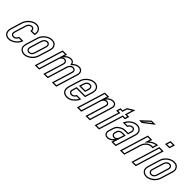

<svg xmlns="http://www.w3.org/2000/svg" viewBox="240 -1848 3018 3018"><g transform="rotate(45 1749.0 -339.0)"><path d="M174.5 -90C139.9 -90 132.9 -111.1 143.6 -146L200.5 -332C205 -346.7 210.9 -357.8 218.2 -365.5C230.2 -378 243.2 -388 264.6 -388C292.9 -388 303.8 -362.5 294.5 -332H389.5C415.8 -418 370.2 -482 291.3 -482C204.3 -482 125.6 -401.2 104.5 -332L47.6 -146C42.5 -129.3 39.7 -113 39.1 -97C37 -35.9 80 6 141.1 6C180.5 6 218.8 -8 256 -36C295.8 -65.9 318.5 -99.8 331.7 -143H236.7C229 -117.8 205.7 -90 174.5 -90ZM174.5 -70C212.1 -70 237.8 -97.6 250.3 -123H302.8C290 -95.1 272.4 -73.4 244 -52C209.4 -26 175.5 -14 141.1 -14C90.1 -14 57.4 -46.5 59.1 -96.3C59.6 -110.4 62.1 -125 66.7 -140.2L123.6 -326.2C142.7 -388.6 216.2 -462 291.3 -462C299.3 -462 306.7 -461.2 313.6 -459.8C360.1 -450.4 386.2 -410.9 374 -352H317.7C317.7 -381.4 298.6 -408 264.6 -408C236 -408 217 -393.2 203.8 -379.3C193.4 -368.5 186.4 -354.4 181.3 -337.8L124.5 -151.8C121.2 -141.2 119.2 -131 119 -121C118.7 -90.4 141.2 -70 174.5 -70Z M448.8 -336 390.7 -146C386.4 -132 383.5 -119.2 381.9 -107.5C372.5 -37.6 424.1 6 491.2 6C511.9 6 533.9 0.5 557.2 -10.5C611.1 -35.9 656.8 -81.1 676.7 -146L734.8 -336C745.6 -371.3 746 -400 736.1 -422C717.9 -462.2 690.1 -482 635.4 -482C613.4 -482 591.4 -477.2 569.5 -467.5C514.4 -443.3 467 -395.5 448.8 -336ZM609 -389C636.3 -389 647.9 -365.9 638.8 -336L581.3 -148C572 -117.7 558.3 -90 517.6 -90C488 -90 476.9 -114.1 486.7 -146L544.8 -336C552.9 -362.6 576.2 -389 609 -389ZM467.9 -330.2C484.1 -383.2 527.3 -427.1 577.5 -449.2C597.2 -457.9 616.4 -462 635.4 -462C684.1 -462 702.5 -447.7 717.8 -413.8C724.9 -398.1 725.7 -374.7 715.6 -341.8L657.5 -151.8C639.5 -92.9 598.3 -51.9 548.7 -28.6C527.4 -18.5 508.3 -14 491.2 -14C485.5 -14 480 -14.4 474.7 -15.1C425.9 -21.4 394.9 -53.8 401.7 -104.8C403.1 -115.2 405.8 -127 409.8 -140.2ZM609 -409C564.4 -409 535.4 -373.9 525.6 -341.8L467.5 -151.8C464.8 -143 463.3 -134.3 463.2 -125.7C462.9 -95.5 483.4 -70 517.6 -70C571.3 -70 590.8 -110.7 600.4 -142.2L657.9 -330.2C660.4 -338.4 661.8 -346.6 661.8 -354.6C662 -383.9 641.7 -409 609 -409Z M1060.2 -482C1022.2 -482 987.2 -465.7 955.2 -433L968.3 -476H872.3L726.8 0H822.8L925.9 -337C933.2 -361 959 -389 988.8 -389C1016.9 -389 1030.2 -367.5 1020.9 -337L917.8 0H1013.8L1116.9 -337C1124.2 -361 1150 -389 1179.7 -389C1210.1 -389 1220.8 -369.5 1210.9 -337L1107.8 0H1203.8L1315.1 -364C1335.9 -431.9 1301.6 -482 1239.2 -482C1191.5 -482 1158.8 -459 1130.2 -433C1120.6 -463 1098.4 -482 1060.2 -482ZM918 -366.4C913.1 -358.9 909.1 -350.8 906.7 -342.8L808 -20H753.8L887.1 -456H941.3L912.1 -360.4ZM946.3 -395.3 969.5 -419C998.7 -448.8 1028.3 -462 1060.2 -462C1090.4 -462 1103.9 -449.6 1111.2 -426.9L1120.6 -397.2L1143.7 -418.2C1171.1 -443.2 1198.6 -462 1239.2 -462C1247.9 -462 1255.6 -460.8 1262.3 -458.8C1293.2 -449.4 1311 -419.1 1296 -369.8L1189 -20H1134.8L1230 -331.2C1232.8 -340.5 1234.5 -349.4 1234.5 -358.2C1234.5 -389.1 1211 -409 1179.7 -409C1137.6 -409 1106.9 -373 1097.7 -342.8L999 -20H944.8L1040 -331.2C1042.4 -339 1043.7 -346.8 1043.8 -354.4C1044.2 -385.7 1021.2 -409 988.7 -409C972.9 -409 958.2 -403.2 946.3 -395.3Z M1460.6 -91C1441 -91 1421.9 -111.7 1428.4 -133L1450.1 -204H1640.1L1680.5 -336C1706.4 -420.6 1660.7 -482 1583.1 -482C1543.8 -482 1505.5 -467.5 1468.3 -438.5C1431.1 -409.5 1406.5 -375.3 1394.5 -336L1339.2 -155C1334.9 -141 1331.7 -126.8 1329.7 -112.5C1319.4 -41 1365.3 6 1432.9 6C1475.6 6 1510.3 -5.2 1537.2 -27.5C1564 -49.8 1582.8 -68.3 1593.6 -83C1604.5 -97.7 1612.1 -112.3 1616.6 -127L1620 -138H1525C1514.3 -114.3 1492.5 -91 1460.6 -91ZM1553.4 -388C1587.4 -388 1592.7 -362.8 1582.4 -329L1568 -282H1474L1488.4 -329C1498.5 -362.2 1517.7 -388 1553.4 -388ZM1460.6 -71C1497.7 -71 1523.4 -95.1 1537.1 -118H1591.6C1587.3 -109.1 1583.5 -102.9 1577.5 -94.9C1568.5 -82.6 1550.6 -64.7 1524.4 -42.9C1501.7 -24 1472.1 -14 1432.9 -14C1427.3 -14 1421.9 -14.4 1416.8 -15.1C1370.2 -21.6 1341.7 -55.2 1349.5 -109.7C1351.4 -123 1354.3 -136.1 1358.3 -149.2L1413.6 -330.2C1424.3 -365.2 1446.1 -395.8 1480.6 -422.7C1515.1 -449.6 1548.9 -462 1583.1 -462C1594.5 -462 1604.7 -460.5 1613.8 -457.8C1656.3 -445 1680.4 -404.2 1661.4 -341.8L1625.3 -224H1435.3L1409.3 -138.8C1398.3 -102.8 1429 -71 1460.6 -71ZM1553.4 -408C1505.4 -408 1480.4 -371.2 1469.2 -334.8L1447 -262H1582.8L1601.5 -323.2C1604.9 -334.3 1607 -345.1 1607.1 -355.8C1607.2 -384.3 1587.8 -408 1553.4 -408Z M2068.2 -433C2058.9 -465.7 2034.9 -482 1996.2 -482C1958.2 -482 1923.2 -464.7 1891.3 -430L1905.4 -476H1809.4L1663.8 0H1759.8L1862.2 -335C1869.7 -359.5 1894.9 -388 1925.5 -388C1956.8 -388 1967.1 -370.3 1956.2 -335L1853.8 0H1949.8L2063 -370C2068.4 -387.8 2075.2 -413.8 2068.2 -433ZM1848.2 -353.6C1846.2 -349.4 1844.4 -344.9 1843.1 -340.8L1745 -20H1690.9L1824.2 -456H1878.3L1846.5 -351.8ZM1889.2 -398.2 1906 -416.4C1935.3 -448.2 1964.8 -462 1996.2 -462C2028.4 -462 2042.2 -451.2 2049 -427.5L2049.2 -426.8L2049.4 -426.2C2053.2 -415.6 2049.2 -393.5 2043.8 -375.8L1935 -20H1880.9L1975.4 -329.2C1978.5 -339.5 1980.4 -349.1 1980.4 -358.6C1980.5 -390.3 1955.7 -408 1925.5 -408C1912.3 -408 1899.8 -404 1889.2 -398.2Z M2059.2 0H2155.2L2277.8 -401H2328.8L2351.8 -476H2300.8L2344.8 -620L2226.8 -548L2204.8 -476H2157.8L2134.8 -401H2181.8ZM2086.3 -20 2208.9 -421H2161.9L2172.6 -456H2219.6L2243.7 -534.9L2310.3 -575.5L2273.7 -456H2324.7L2314 -421H2263L2140.4 -20Z M2443.5 -48 2428.9 0H2524.9L2629.1 -341C2654 -422.2 2602.1 -482 2528.2 -482C2442.3 -482 2364.1 -409.5 2343.1 -341H2438.1C2448.6 -364.3 2472.5 -388 2503.5 -388C2516.2 -388 2524.7 -383.3 2529.2 -374C2538.3 -355 2535.1 -347.5 2529.1 -328L2516.6 -287H2452.6C2432.6 -287 2414.5 -283.8 2398.2 -277.5C2381.9 -271.2 2362.3 -259.3 2339.4 -242C2316.4 -224.7 2299.5 -198.3 2288.7 -163L2272.2 -109C2266.5 -90.3 2259.4 -70.7 2265.2 -50C2272.4 -12.7 2297 6 2339 6C2384.4 6 2419.3 -21.2 2443.5 -48ZM2456.8 -209H2492.8L2478.7 -163C2468.4 -129.4 2454.7 -90 2411.4 -90C2384.8 -90 2369.1 -111.9 2377.7 -140L2385 -164C2394.4 -194.9 2418.6 -209 2456.8 -209ZM2496.4 -548H2556.4L2735 -684H2641ZM2428.7 -61.4C2406 -36.3 2375.9 -14 2339 -14C2304.2 -14 2290.2 -26.1 2284.8 -53.8L2284.6 -54.6L2284.4 -55.3C2280.7 -68.6 2285.2 -83.3 2291.3 -103.2L2307.8 -157.2C2317.8 -189.6 2332.6 -211.8 2351.4 -226C2373.5 -242.7 2391.9 -253.6 2405.5 -258.9C2419.1 -264.2 2434.7 -267 2452.6 -267H2531.4L2548.3 -322.2C2553.9 -340.4 2558.8 -358.5 2547.2 -382.7C2539 -399.9 2521.3 -408 2503.5 -408C2467 -408 2440.3 -383.9 2426.1 -361H2373.1C2402 -414.8 2464.3 -462 2528.2 -462C2539.2 -462 2549.4 -460.5 2558.7 -457.6C2601.4 -444.7 2627.6 -404.5 2610 -346.8L2510.1 -20H2455.9L2488.9 -127.8ZM2456.8 -229C2413.4 -229 2378.3 -210.5 2365.9 -169.8L2358.5 -145.8C2356.5 -139 2355.4 -132.2 2355.3 -125.5C2355.1 -94 2379.3 -70 2411.4 -70C2470.9 -70 2488.3 -126 2497.8 -157.2L2519.8 -229ZM2546.9 -568 2648.9 -664H2675.7L2549.7 -568Z M2957.2 -384 2987.2 -482C2933.7 -482 2879.5 -455.4 2845.8 -425L2861.3 -476H2765.3L2619.8 0H2715.8L2801.1 -279C2817.5 -332.7 2864 -388 2931.4 -388C2940.6 -388 2949.7 -386.3 2957.2 -384ZM2943.4 -407.3C2939 -407.8 2935.6 -408 2931.4 -408C2851.9 -408 2800 -343.6 2782 -284.8L2701 -20H2646.8L2780.1 -456H2834.3L2805.6 -362L2859.1 -410.1C2883.6 -432.1 2921.7 -452.5 2959.4 -459.4Z M2875 0H2971L3116.6 -476H3020.6ZM3050.2 -573H3146.2L3175 -667H3079ZM2902.1 -20 3035.4 -456H3089.5L2956.2 -20ZM3077.3 -593 3093.8 -647H3147.9L3131.4 -593Z M3164.8 -336 3106.7 -146C3102.4 -132 3099.5 -119.2 3097.9 -107.5C3088.5 -37.6 3140.1 6 3207.2 6C3227.9 6 3249.9 0.5 3273.2 -10.5C3327.1 -35.9 3372.8 -81.1 3392.7 -146L3450.8 -336C3461.6 -371.3 3462 -400 3452.1 -422C3433.9 -462.2 3406.1 -482 3351.4 -482C3329.4 -482 3307.4 -477.2 3285.5 -467.5C3230.4 -443.3 3183 -395.5 3164.8 -336ZM3325 -389C3352.3 -389 3363.9 -365.9 3354.8 -336L3297.3 -148C3288 -117.7 3274.3 -90 3233.6 -90C3204 -90 3192.9 -114.1 3202.7 -146L3260.8 -336C3268.9 -362.6 3292.2 -389 3325 -389ZM3183.9 -330.2C3200.1 -383.2 3243.3 -427.1 3293.5 -449.2C3313.2 -457.9 3332.4 -462 3351.4 -462C3400.1 -462 3418.5 -447.7 3433.8 -413.8C3440.9 -398.1 3441.7 -374.7 3431.6 -341.8L3373.5 -151.8C3355.5 -92.9 3314.3 -51.9 3264.7 -28.6C3243.4 -18.5 3224.3 -14 3207.2 -14C3201.5 -14 3196 -14.4 3190.7 -15.1C3141.9 -21.4 3110.9 -53.8 3117.7 -104.8C3119.1 -115.2 3121.8 -127 3125.8 -140.2ZM3325 -409C3280.4 -409 3251.4 -373.9 3241.6 -341.8L3183.5 -151.8C3180.8 -143 3179.3 -134.3 3179.2 -125.7C3178.9 -95.5 3199.4 -70 3233.6 -70C3287.3 -70 3306.8 -110.7 3316.4 -142.2L3373.9 -330.2C3376.4 -338.4 3377.8 -346.6 3377.8 -354.6C3378 -383.9 3357.7 -409 3325 -409Z"/></g></svg>

Font: Din Kursivschrift
Style: EngGhost
Weight: 400
Version: Version 1.089